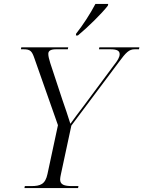

<svg xmlns="http://www.w3.org/2000/svg" viewBox="-20 -954 727 974"><path d="M366 -783 365 -774H375C426 -816 497 -886 527 -925L529 -934H464C438 -884 400 -826 366 -783ZM104 0H376L378 -10H346C306 -10 285 -17 285 -44C285 -50 287 -61 289 -70L342 -317L583 -639C619 -688 635 -704 663 -704H685L687 -714H484L482 -704H541C574 -704 587 -696 587 -679C587 -664 577 -647 557 -622L407 -420C379 -383 357 -354 337 -326C327 -360 309 -411 296 -449L235 -634C229 -654 225 -668 225 -681C225 -696 237 -704 264 -704H324L326 -714H88L86 -704H99C134 -704 142 -695 155 -657L274 -319L221 -72C210 -19 185 -10 138 -10H106Z"/></svg>

Font: Noto Serif Display Light
Style: Italic
Weight: 300
Italic angle: -12°
Designer: Monotype Design Team
Foundry: Monotype Imaging Inc.
Version: Version 2.009